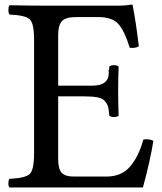

<svg xmlns="http://www.w3.org/2000/svg" viewBox="-20 -825 711 845"><path d="M387 -448Q459 -448 459 -506Q459 -508 458 -512V-515Q458 -518 459 -518Q461 -518 461 -532Q467 -538 481 -538Q496 -538 502 -532Q500 -472 500 -425Q500 -380 502 -316Q496 -310 481 -310Q467 -310 461 -316Q459 -342 456 -354Q453 -366 442.5 -379Q432 -392 409.5 -396.5Q387 -401 348 -401H236V-126Q236 -82 251 -65Q266 -48 305 -48H449Q514 -48 552 -91.5Q590 -135 611 -211Q616 -212 626 -212Q642 -212 655 -205Q641 -117 609 0H22Q17 -5 17 -17Q17 -33 22 -38Q91 -41 110.5 -59Q130 -77 130 -151V-649Q130 -723 110.5 -740.5Q91 -758 22 -761Q17 -766 17 -781Q17 -797 22 -802Q122 -800 182 -800H498Q533 -800 559 -805Q564 -805 564 -801Q578 -730 591 -621Q578 -614 562 -614Q560 -614 556.5 -614.5Q553 -615 551 -615Q528 -689 501 -719.5Q474 -750 410 -750H317Q269 -750 252.5 -732Q236 -714 236 -671V-448Z"/></svg>

Font: Indiction Unicode
Style: Normal
Weight: 500
Version: Version 1.1